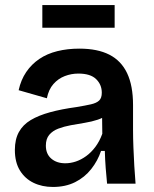

<svg xmlns="http://www.w3.org/2000/svg" viewBox="-20 -729 610 762"><path d="M190 13Q147 13 113 -3.5Q79 -20 59 -52.5Q39 -85 39 -134Q39 -176 55 -205Q71 -234 102 -252.5Q133 -271 178.5 -283.5Q224 -296 283 -304Q319 -310 341 -315Q363 -320 373.5 -330Q384 -340 384 -361Q384 -393 361.5 -415Q339 -437 291 -437Q263 -437 237 -427Q211 -417 192 -395.5Q173 -374 166 -339L54 -371Q63 -412 84 -443Q105 -474 136 -495Q167 -516 207.5 -526Q248 -536 295 -536Q367 -536 414 -512Q461 -488 484.5 -438.5Q508 -389 508 -312V-214Q508 -180 509.5 -143.5Q511 -107 513 -70.5Q515 -34 518 0H405Q402 -29 399.5 -62Q397 -95 396 -130H381Q368 -91 342 -58Q316 -25 278 -6Q240 13 190 13ZM239 -81Q260 -81 281 -88Q302 -95 322 -109.5Q342 -124 358.5 -146Q375 -168 386 -198L385 -279L409 -276Q392 -262 368 -254Q344 -246 316 -241.5Q288 -237 261 -232Q234 -227 211.5 -218.5Q189 -210 175.5 -194Q162 -178 162 -151Q162 -118 183.5 -99.5Q205 -81 239 -81ZM148 -619V-709H435V-619Z"/></svg>

Font: Bricolage Grotesque 24pt SemiBold
Style: Regular
Weight: 600
Designer: Mathieu Triay
Foundry: Atelier Triay
Version: Version 1.001;gftools[0.9.33.dev8+g029e19f]